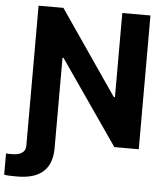

<svg xmlns="http://www.w3.org/2000/svg" viewBox="-87 -781 900 1040"><g transform="rotate(5 363.0 -261.0)"><path d="M80.3 -727.3V33C80.3 75.3 44.7 86.3 5 86.3C-3.9 86.3 -16.3 86.6 -25.6 85.2V201C-8.2 204.5 26.6 204.5 44.7 204.5C138.5 204.5 234 174 234 33.4V-457.7H239.3L555.8 0H688.6V-727.3H535.5V-269.9H529.1L215.2 -727.3Z"/></g></svg>

Font: Magic Ui Pro
Style: Bold
Weight: 700
Designer: Stefan Endress, Andreas Faust
Version: Version 1.000;FEAKit 1.0